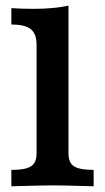

<svg xmlns="http://www.w3.org/2000/svg" viewBox="-20 -651 367 671"><path d="M107.8 -115.3V-494.3Q107.8 -532.1 88 -548.7Q68.2 -565.3 19.7 -565.3V-622.5Q59.1 -620.1 97.7 -620.1Q168.8 -620.1 219.3 -631.4V-115.3Q219.3 -82.3 238.6 -69.8Q257.8 -57.3 307.3 -57.3V0Q197.9 -3.2 165.3 -3.2Q132.6 -3.2 19.7 0V-57.3Q53 -57.3 72 -62.7Q91.1 -68.1 99.4 -80.4Q107.8 -92.7 107.8 -115.3Z"/></svg>

Font: Playfair Micro SmCond SmLight
Style: Regular
Weight: 360
Width: 4
Designer: Claus Eggers Sørensen
Foundry: Claus Eggers Sørensen
Version: Version 2.100;Glyphs 3.2 (3219)